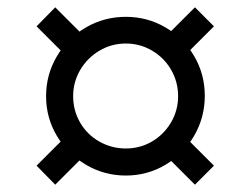

<svg xmlns="http://www.w3.org/2000/svg" viewBox="-20 -556 685 525"><path d="M106 -293Q106 -352 135.5 -402Q165 -452 215 -481Q265 -510 324 -510Q383 -510 432.5 -481Q482 -452 511 -402.5Q540 -353 540 -294Q540 -235 511 -185Q482 -135 432.5 -105.5Q383 -76 324 -76Q265 -76 215 -105.5Q165 -135 135.5 -184.5Q106 -234 106 -293ZM80 -103 174 -197 225 -145 131 -51ZM80 -484 131 -536 225 -442 174 -390ZM419 -145 471 -197 565 -103 513 -51ZM467 -293Q467 -332 448 -365Q429 -398 396 -417.5Q363 -437 324 -437Q285 -437 252 -417.5Q219 -398 199.5 -365Q180 -332 180 -293Q180 -254 199 -221Q218 -188 251.5 -169Q285 -150 324 -150Q363 -150 395.5 -169Q428 -188 447.5 -221Q467 -254 467 -293ZM419 -442 513 -536 565 -484 471 -390Z"/></svg>

Font: Uncut Sans VF
Style: Regular
Weight: 400
Designer: Kasper Nordkvist
Foundry: Uncut Type
Version: Version 1.100;FEAKit 1.0